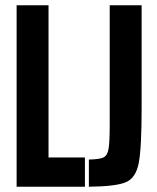

<svg xmlns="http://www.w3.org/2000/svg" viewBox="-20 -708 595 728"><path d="M43 -688H164V-111H302V0H43ZM396 -236V-688H517V-298Q517 -146 506 -89.5Q495 -33 457 -17Q419 -1 317 0V-103Q358 -104 372.5 -111Q387 -118 391.5 -143Q396 -168 396 -236Z"/></svg>

Font: Saira ExtraCondensed
Style: Bold
Weight: 700
Width: 2
Designer: Hector Gatti with collaboration of the Omnibus-Type team
Foundry: Omnibus-Type
Version: Version 0.072; ttfautohint (v1.8)